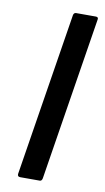

<svg xmlns="http://www.w3.org/2000/svg" viewBox="-78 -694 400 734"><g transform="rotate(10 122.0 -327.5)"><path d="M55 0Q44 0 45 -11L146 -645Q148 -655 157 -655H233Q244 -655 242 -645L141 -11Q139 0 131 0Z"/></g></svg>

Font: Sofia Sans Semi Condensed SemiBold
Style: Italic
Weight: 600
Italic angle: -9°
Version: Version 4.100